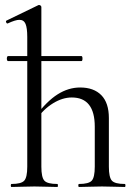

<svg xmlns="http://www.w3.org/2000/svg" viewBox="-20 -745 539 765"><path d="M12.4 -501.6Q9 -501.6 7.8 -506.6Q6.6 -511.6 7.8 -516.6Q9 -521.6 12.4 -521.6H304Q307.6 -521.6 308.3 -516.6Q309 -511.6 308.3 -506.6Q307.6 -501.6 304 -501.6ZM25.8 0Q23 0 23 -6Q23 -12 25.8 -12Q64.8 -12 76.7 -25.3Q88.6 -38.6 88.6 -81V-597.8Q88.6 -633.4 81.8 -649.7Q75 -666 57.2 -666Q41.6 -666 11.2 -651.8Q7.4 -650 4.8 -655.6Q2.2 -661.2 5.8 -663L133.4 -724.8Q134.6 -725 134.8 -725Q135 -725 136 -725Q139.4 -725 142.1 -722.5Q144.8 -720 144.8 -716.8V-81Q144.8 -38.6 156.7 -25.3Q168.6 -12 208.4 -12Q210.8 -12 210.8 -6Q210.8 0 208.4 0Q190 0 166.9 -1Q143.8 -2 117.2 -2Q91.4 -2 67.4 -1Q43.4 0 25.8 0ZM294.8 0Q292 0 292 -6Q292 -12 294.8 -12Q333.8 -12 345.7 -25.3Q357.6 -38.6 357.6 -81V-240.2Q357.6 -356.6 266 -356.6Q228.8 -356.6 190.9 -333.2Q153 -309.8 126.2 -270.2L121.8 -282.2Q166.4 -341.8 209.6 -369.1Q252.8 -396.4 299.2 -396.4Q353.6 -396.4 383.7 -365.8Q413.8 -335.2 413.8 -274.6V-81Q413.8 -38.6 425.7 -25.3Q437.6 -12 477.4 -12Q479.8 -12 479.8 -6Q479.8 0 477.4 0Q459 0 435.9 -1Q412.8 -2 386.2 -2Q360.4 -2 336.4 -1Q312.4 0 294.8 0Z"/></svg>

Font: Cormorant Garamond Light
Style: Regular
Weight: 300
Designer: Christian Thalmann (Catharsis Fonts)
Foundry: Catharsis Fonts
Version: Version 4.001